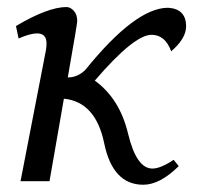

<svg xmlns="http://www.w3.org/2000/svg" viewBox="-20 -504 582 534"><path d="M378.4 9.8Q293.5 9.8 269.8 -105.5Q246.1 -220.7 157.7 -229.5L117.7 0H37.1L107.9 -365.2Q109.4 -375 109.4 -383.3Q109.4 -411.1 83 -411.1Q64 -411.1 31.7 -397L24.4 -431.6Q113.3 -484.4 165 -484.4Q175.8 -484.4 185.3 -473.9Q194.8 -463.4 194.8 -445.3Q194.8 -438 168.5 -288.6Q195.8 -288.6 217.3 -309.6Q356.9 -482.4 447.3 -482.4Q497.6 -479.5 497.6 -430.7Q497.6 -397 456.1 -361.3Q439.5 -407.2 401.4 -407.2Q353 -407.2 243.7 -279.8Q313 -229.5 336.2 -132.3Q359.4 -35.2 403.8 -35.2Q426.8 -35.2 462.9 -59.6L477.1 -42Q424.8 9.8 378.4 9.8Z"/></svg>

Font: Kelvinch
Style: Italic
Weight: 400
Italic angle: -10°
Designer: Paul James Miller
Foundry: High-Logic / Made with FontCreator
Version: Version 3.40;July 22, 2017;FontCreator 11.0.0.2388 64-bit